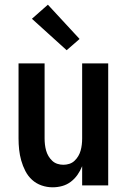

<svg xmlns="http://www.w3.org/2000/svg" viewBox="-20 -790 540 818"><path d="M204 8Q180 8 157 0Q134 -8 116.5 -24Q99 -40 88 -61.5Q77 -83 70.5 -106Q64 -129 61.5 -152.5Q59 -176 59 -200V-520H170V-200Q170 -187 171.5 -174Q173 -161 176.5 -148.5Q180 -136 186.5 -125Q193 -114 202.5 -105Q212 -96 224.5 -92Q237 -88 250 -88Q263 -88 275.5 -92Q288 -96 297.5 -105Q307 -114 313.5 -125Q320 -136 323.5 -148.5Q327 -161 328.5 -174Q330 -187 330 -200V-520H441V0H330V-82Q322 -62 310 -45Q298 -28 281.5 -15.5Q265 -3 245 2.5Q225 8 204 8ZM264 -576 116 -710 184 -770 319 -624Z"/></svg>

Font: Iosevka SS04
Style: Bold
Weight: 700
Monospace: yes
Designer: Belleve Invis
Foundry: Belleve Invis
Version: Version 19.0.0; ttfautohint (v1.8.4)